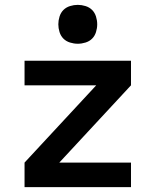

<svg xmlns="http://www.w3.org/2000/svg" viewBox="-20 -770 640 790"><path d="M81 0V-101L376 -419H81V-520H519V-419L224 -101H519V0ZM300 -590Q284 -590 268 -595Q252 -600 241 -611Q230 -622 225 -638Q220 -654 220 -670Q220 -686 225 -702Q230 -718 241 -729Q252 -740 268 -745Q284 -750 300 -750Q316 -750 332 -745Q348 -740 359 -729Q370 -718 375 -702Q380 -686 380 -670Q380 -654 375 -638Q370 -622 359 -611Q348 -600 332 -595Q316 -590 300 -590Z"/></svg>

Font: Zed Sans Extended
Style: Bold
Weight: 700
Width: 7
Designer: Belleve Invis
Foundry: Belleve Invis
Version: Version 1.0.0; ttfautohint (v1.8.4)